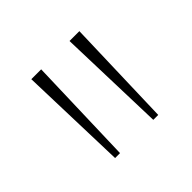

<svg xmlns="http://www.w3.org/2000/svg" viewBox="-91 -918 551 551"><g transform="rotate(-45 184.5 -643.0)"><path d="M97 -478 87 -808H127L117 -478ZM252 -478 242 -808H282L272 -478Z"/></g></svg>

Font: Encode Sans Expanded Thin
Style: Regular
Weight: 100
Width: 7
Designer: Multiple Designers
Foundry: Impallari Type
Version: Version 3.000; ttfautohint (v1.8.3) -l 8 -r 50 -G 200 -x 14 